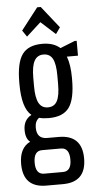

<svg xmlns="http://www.w3.org/2000/svg" viewBox="-62 -786 497 1017"><g transform="rotate(-5 186.5 -277.5)"><path d="M142 195Q19 195 19 69Q19 -16 77 -44Q53 -62 53 -108Q53 -162 96 -185Q47 -225 47 -353V-362Q47 -466 79 -510.5Q111 -555 186 -555Q246 -555 280 -524L358 -555H369V-476H310Q327 -431 327 -362V-353Q327 -249 295 -204.5Q263 -160 186 -160Q158 -160 135 -166Q113 -150 113 -116Q113 -56 168 -56H230Q354 -56 354 69Q354 195 230 195ZM251 -335V-380Q251 -442 236 -470Q221 -498 187 -498Q154 -498 138.5 -469.5Q123 -441 123 -380V-335Q123 -274 138.5 -245.5Q154 -217 187 -217Q221 -217 236 -245.5Q251 -274 251 -335ZM236 6H136Q91 6 91 69Q91 131 136 131H236Q281 131 281 69Q281 6 236 6ZM195 -750 287 -634 263 -600 186 -670 109 -600 86 -634 176 -750Z"/></g></svg>

Font: Pathway Gothic One
Style: Regular
Weight: 400
Version: Version 1.003; ttfautohint (v1.8.4.7-5d5b);gftools[0.9.26]